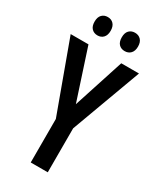

<svg xmlns="http://www.w3.org/2000/svg" viewBox="-223 -971 874 1045"><g transform="rotate(30 214.5 -448.0)"><path d="M215.3 -397.5 317.9 -713.9H429.2L268.1 -276.4V0H161.1V-273.4L0 -713.9H111.8ZM78.6 -837.9Q78.6 -866.7 92.8 -881.1Q106.9 -895.5 129.4 -895.5Q151.9 -895.5 165.8 -880.6Q179.7 -865.7 179.7 -837.9Q179.7 -810.1 165.8 -795.2Q151.9 -780.3 129.4 -780.3Q106.9 -780.3 92.8 -794.9Q78.6 -809.6 78.6 -837.9ZM249.5 -837.9Q249.5 -866.7 263.7 -881.1Q277.8 -895.5 300.3 -895.5Q323.2 -895.5 337.4 -880.6Q351.6 -865.7 351.6 -837.9Q351.6 -810.1 337.4 -795.2Q323.2 -780.3 300.3 -780.3Q277.3 -780.3 263.4 -794.9Q249.5 -809.6 249.5 -837.9Z"/></g></svg>

Font: Open Sans Condensed SemiBold
Style: Regular
Weight: 600
Width: 3
Designer: Monotype Design Team
Foundry: Monotype Imaging Inc.
Version: Version 3.000; ttfautohint (v1.8.4)